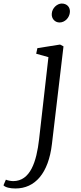

<svg xmlns="http://www.w3.org/2000/svg" viewBox="-138 -822 462 1095"><path d="M85 -28.3C70.3 100.1 35.2 210.9 -63 210.9C-75.7 210.9 -95.7 207 -104.5 202.6L-118.2 234.9C-107.4 246.6 -81.5 252.9 -49.8 252.9C61.5 252.9 138.7 166.5 158.2 -1L224.1 -557.6L204.6 -567.9L75.2 -547.4L68.4 -515.6L138.2 -496.1ZM201.7 -693.8C231.9 -693.8 258.8 -720.7 260.7 -753.9C262.2 -781.2 244.1 -801.8 213.9 -801.8C188.5 -801.8 158.7 -776.4 157.2 -743.2C155.3 -714.8 175.8 -693.8 201.7 -693.8Z"/></svg>

Font: Merriweather
Style: Light Italic
Weight: 300
Italic angle: -7.5°
Designer: Eben Sorkin
Foundry: Eben Sorkin
Version: Version 1.001